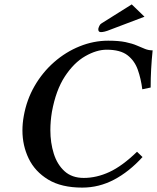

<svg xmlns="http://www.w3.org/2000/svg" viewBox="-20 -843 714 873"><path d="M579 -823 637 -767 484 -709Q467 -702 456.5 -699.5Q446 -697 439 -697Q427 -697 427 -709V-712Q428 -717 431.5 -725Q435 -733 442 -737ZM354 10Q259 10 199 -26.5Q139 -63 110.5 -122Q82 -181 82 -250Q82 -282 88 -315Q101 -389 137 -451.5Q173 -514 226 -560.5Q279 -607 342.5 -632.5Q406 -658 472 -658Q520 -658 551 -651.5Q582 -645 602.5 -636Q623 -627 639.5 -620.5Q656 -614 674 -614Q665 -527 665 -445L627 -437Q621 -485 606.5 -526Q592 -567 559.5 -592Q527 -617 465 -617Q419 -617 367.5 -587.5Q316 -558 275 -495.5Q234 -433 216 -334Q209 -292 209 -251Q209 -194 224.5 -144.5Q240 -95 273.5 -64.5Q307 -34 361 -34Q419 -34 477.5 -61Q536 -88 603 -153L628 -129Q567 -62 498.5 -26Q430 10 354 10Z"/></svg>

Font: Libertinus Serif SemiBold
Style: Italic
Weight: 600
Italic angle: -11.5°
Designer: Philipp H. Poll, Khaled Hosny
Foundry: Caleb Maclennan
Version: Version 7.051;RELEASE